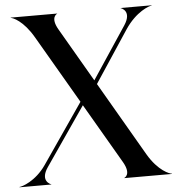

<svg xmlns="http://www.w3.org/2000/svg" viewBox="-62 -831 817 882"><g transform="rotate(-5 346.0 -390.0)"><path d="M475.5 0H695V-1.5C686 -1.5 633 -20 586 -100.5L388 -441.5L545.5 -680C597 -757.5 659 -778.5 669.5 -778.5V-780H527V-779C529 -779 578 -762 536.5 -699L377.5 -459.5L234 -706.5C199.5 -765.5 233.5 -779 234 -779V-780H20V-778.5C28.5 -778.5 77 -760 123.5 -679.5L305.5 -367L116 -91.5C67.5 -21 3 -1.5 -7.5 -1.5V0H139V-1C137.5 -1 87.5 -19 130 -81L315 -350L476 -73.5C510 -14.5 476.5 -1 475.5 -1Z"/></g></svg>

Font: Beautique Display Thin
Style: Bold
Weight: 500
Designer: Nhat-Quang Ngo
Version: Version 1.100;Glyphs 3.2.3 (3260)